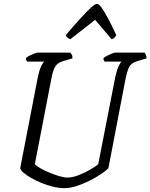

<svg xmlns="http://www.w3.org/2000/svg" viewBox="-20 -977 781 997"><path d="M316 0Q287 0 255.5 -7.5Q224 -15 194 -27.5Q164 -40 140 -54Q116 -68 101 -81Q86 -94 85 -104L177 -579Q184 -613 193.5 -632.5Q203 -652 209 -657H121Q120 -659 117 -663.5Q114 -668 114 -675Q120 -681 132.5 -687.5Q145 -694 158 -699Q171 -704 177 -704H345Q348 -701 352.5 -693.5Q357 -686 356 -674L312 -661Q282 -653 269 -634.5Q256 -616 248 -575L161 -125Q168 -116 188.5 -104Q209 -92 235.5 -81Q262 -70 287.5 -62.5Q313 -55 331 -55Q356 -55 388.5 -67.5Q421 -80 449 -96.5Q477 -113 490 -124L579 -579Q587 -615 596 -633.5Q605 -652 611 -657H523Q522 -659 519.5 -663.5Q517 -668 517 -675Q524 -682 537 -688Q550 -694 562 -699Q574 -704 579 -704H731Q733 -700 737 -693.5Q741 -687 741 -674L695 -660Q677 -655 665 -646Q653 -637 646 -619Q639 -601 632 -568L543 -104Q530 -90 503 -72Q476 -54 442.5 -37.5Q409 -21 376 -10.5Q343 0 316 0ZM345 -773Q335 -778 329 -783Q323 -788 321 -794Q367 -848 400 -884Q433 -920 453.5 -938.5Q474 -957 484 -957Q493 -957 507 -938Q521 -919 540.5 -882.5Q560 -846 584 -794Q581 -789 575.5 -782.5Q570 -776 560 -773L474 -874Z"/></svg>

Font: Texturina 12pt ExtraLight
Style: Italic
Weight: 250
Italic angle: -11°
Designer: Guillermo Torres Carreño
Foundry: Omnibus-Type
Version: Version 1.002